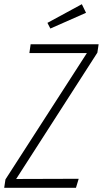

<svg xmlns="http://www.w3.org/2000/svg" viewBox="-29 -895 490 915"><path d="M-9 0 -3 -40 385 -642H111L117 -684H441L435 -644L48 -42L346 -43L333 0ZM361 -875 381 -834 211 -759 197 -786Z"/></svg>

Font: Fira Sans Extra Condensed ExtraLight
Style: Italic
Weight: 275
Width: 3
Italic angle: -8°
Designer: Carrois Corporate & Edenspiekermann AG
Foundry: Carrois Corporate GbR & Edenspiekermann AG
Version: Version 4.203